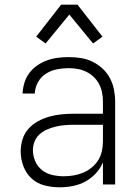

<svg xmlns="http://www.w3.org/2000/svg" viewBox="-20 -785 590 817"><path d="M233 12Q201 12 169.5 4Q138 -4 114.5 -25.5Q91 -47 79.5 -78Q68 -109 68 -141Q68 -167 76 -192.5Q84 -218 101.5 -237.5Q119 -257 142.5 -269.5Q166 -282 191 -289Q216 -296 242 -298.5Q268 -301 294 -301H418V-352Q418 -371 414.5 -390Q411 -409 402 -426.5Q393 -444 379 -457.5Q365 -471 347.5 -479.5Q330 -488 311 -491.5Q292 -495 272 -495Q247 -495 222 -490Q197 -485 175.5 -471.5Q154 -458 141.5 -435Q129 -412 128 -387H76Q77 -410 84 -433Q91 -456 105 -474.5Q119 -493 138.5 -506.5Q158 -520 180 -528Q202 -536 225.5 -539Q249 -542 272 -542Q298 -542 324 -538Q350 -534 373.5 -522.5Q397 -511 416.5 -493Q436 -475 448 -452Q460 -429 465 -403.5Q470 -378 470 -352V0H418V-94Q407 -68 387.5 -47Q368 -26 343 -12.5Q318 1 290 6.5Q262 12 233 12ZM251 -35Q272 -35 293 -38.5Q314 -42 333.5 -50Q353 -58 370 -72Q387 -86 398 -103.5Q409 -121 413.5 -142Q418 -163 418 -184V-254H294Q275 -254 256 -252.5Q237 -251 218 -246.5Q199 -242 181.5 -234.5Q164 -227 149.5 -214.5Q135 -202 127.5 -183.5Q120 -165 120 -146Q120 -122 130 -99Q140 -76 159 -61Q178 -46 202.5 -40.5Q227 -35 251 -35ZM174 -600 134 -629 240 -765H310L416 -629L376 -600L275 -723Z"/></svg>

Font: Lode Dark Term
Style: Regular
Weight: 400
Monospace: yes
Designer: Belleve Invis
Foundry: Belleve Invis
Version: Version 29.2.0